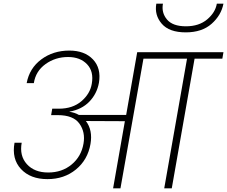

<svg xmlns="http://www.w3.org/2000/svg" viewBox="-20 -1024 1235 1044"><path d="M300 -433Q375 -433 422.5 -473.5Q470 -514 479 -568Q491 -635 453.5 -674.5Q416 -714 350 -714Q281 -714 227.5 -675.5Q174 -637 164 -572H125Q140 -653 204.5 -701Q269 -749 357 -749Q440 -749 485.5 -701Q531 -653 518 -574Q507 -514 466 -471.5Q425 -429 358 -417V-416Q387 -412 409 -399H666L726 -740H1195L1189 -705H1038L914 0H873L997 -705H760L635 0H595L659 -365L447 -366Q485 -316 472 -241Q457 -155 393 -102.5Q329 -50 238 -50Q145 -50 94 -105Q43 -160 59 -248H98Q85 -177 126 -131.5Q167 -86 242 -86Q317 -86 369.5 -129.5Q422 -173 434 -243Q445 -305 412 -351.5Q379 -398 294 -398H258L264 -433ZM990 -848Q900 -848 859.5 -895Q819 -942 830 -1004H866Q857 -955 888 -918Q919 -881 991 -881Q1062 -881 1106.5 -918.5Q1151 -956 1159 -1004H1195Q1183 -941 1130.5 -894.5Q1078 -848 990 -848Z"/></svg>

Font: Poppins ExtraLight
Style: Italic
Weight: 275
Italic angle: -10°
Designer: Ninad Kale (Devanagari), Jonny Pinhorn (Latin)
Foundry: Indian Type Foundry
Version: Version 3.200;PS 1.000;hotconv 16.6.54;makeotf.lib2.5.65590